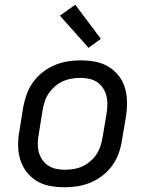

<svg xmlns="http://www.w3.org/2000/svg" viewBox="-20 -783 640 811"><path d="M254 8Q222 8 191.5 2.5Q161 -3 136 -18Q111 -33 93 -56Q75 -79 66 -107.5Q57 -136 56.5 -167Q56 -198 62 -230L78 -330Q83 -357 92.5 -384Q102 -411 119 -435Q136 -459 159.5 -477.5Q183 -496 210 -507.5Q237 -519 264.5 -523.5Q292 -528 319 -528Q351 -528 381.5 -522.5Q412 -517 437 -502Q462 -487 480.5 -464Q499 -441 507.5 -412.5Q516 -384 516.5 -353Q517 -322 512 -290L495 -190Q491 -163 481.5 -136Q472 -109 455 -85Q438 -61 414.5 -42.5Q391 -24 364 -12.5Q337 -1 309 3.5Q281 8 254 8ZM254 -66Q273 -66 291.5 -69Q310 -72 327.5 -80Q345 -88 361 -101.5Q377 -115 387.5 -131Q398 -147 404 -165.5Q410 -184 413 -202L430 -302Q433 -322 433.5 -341Q434 -360 429.5 -378Q425 -396 415 -411Q405 -426 390.5 -436Q376 -446 357.5 -450Q339 -454 320 -454Q301 -454 282.5 -451Q264 -448 246 -440Q228 -432 212.5 -418.5Q197 -405 186 -389Q175 -373 169 -354.5Q163 -336 160 -318L144 -218Q140 -198 139.5 -179Q139 -160 143.5 -142Q148 -124 158 -109Q168 -94 183 -84Q198 -74 216.5 -70Q235 -66 254 -66ZM354 -581 233 -717 298 -763 406 -619Z"/></svg>

Font: Iosevka Extended
Style: Italic
Weight: 400
Width: 7
Italic angle: -9°
Monospace: yes
Designer: Belleve Invis
Foundry: Belleve Invis
Version: Version 32.5.0; ttfautohint (v1.8.4)